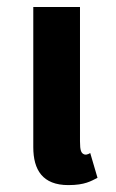

<svg xmlns="http://www.w3.org/2000/svg" viewBox="-20 -520 332 548"><path d="M208.3 -500H75V-100C75 -35 101.7 8.3 175 8.3C222.5 8.3 240 -3.3 258.3 -12.5L237.5 -83.3C237.5 -83.3 228.3 -76.7 220.8 -79.2C211.7 -82.5 208.3 -90 208.3 -116.7Z"/></svg>

Font: BoonHome
Style: Bold
Weight: 700
Designer: Sungsit Sawaiwan
Foundry: Sungsit Sawaiwan
Version: Version 0.2